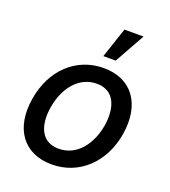

<svg xmlns="http://www.w3.org/2000/svg" viewBox="-142 -882 886 998"><g transform="rotate(20 301.0 -383.0)"><path d="M258.2 11C409.4 11 526.3 -99.1 553.6 -265.6C581.3 -437.9 498.6 -552.6 343 -552.6C191.1 -552.6 74.2 -442.5 47.6 -274.9C19.5 -103.7 101.9 11 258.2 11ZM152.3 -266C169.4 -372.9 234.4 -463.8 337 -463.8C434.3 -463.8 464.8 -377.5 448.9 -274.9C431.1 -168 366.1 -78.1 264.2 -78.1C166.2 -78.1 135.7 -163.7 152.3 -266ZM318.5 -610.1H387.1L480.1 -777H374.6Z"/></g></svg>

Font: Margiela Sans Medium
Style: Italic
Weight: 500
Italic angle: -9.39999°
Designer: Stefan Endress, Andreas Faust
Version: Version 1.100;FEAKit 1.0